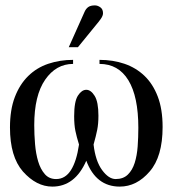

<svg xmlns="http://www.w3.org/2000/svg" viewBox="-20 -682 640 712"><path d="M294 -639Q299 -650 307.5 -656Q316 -662 332 -662Q342 -662 352 -655Q362 -648 362 -633Q362 -624 354.5 -613Q347 -602 335 -588L269 -507H235ZM349 -460Q399 -460 441.5 -445.5Q484 -431 515.5 -401Q547 -371 565 -324Q583 -277 583 -211Q583 -101 535 -46Q487 10 424 10Q336 10 300 -86Q258 10 174 10Q115 10 65 -46Q17 -101 17 -209Q17 -275 35 -322Q53 -369 84.5 -400Q116 -431 159 -445.5Q202 -460 251 -460V-445Q188 -445 147.5 -386.5Q107 -328 107 -218Q107 -183 110 -147.5Q113 -112 121.5 -83.5Q130 -55 146 -36.5Q162 -18 188 -18Q222 -18 243 -51Q264 -84 273 -146Q264 -175 259.5 -197Q255 -219 255 -251Q255 -306 269 -327.5Q283 -349 300 -349Q317 -349 331 -326.5Q345 -304 345 -253Q345 -223 340.5 -200.5Q336 -178 327 -146Q334 -85 358.5 -51.5Q383 -18 409 -18Q437 -18 454 -34.5Q471 -51 479.5 -78Q488 -105 490.5 -139Q493 -173 493 -208Q493 -324 456 -384.5Q419 -445 349 -445Z"/></svg>

Font: STIXGeneralUnicodeRegular
Style: Regular
Weight: 400
Designer: MicroPress Inc., with final additions and corrections provided by Coen Hoffman, Elsevier (retired)
Version: Version 1.1.0